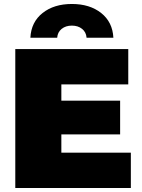

<svg xmlns="http://www.w3.org/2000/svg" viewBox="-20 -947 713 967"><path d="M57 0V-700H626V-522H289V-440H585V-270H289V-178H639V0ZM133 -757Q137 -836 194.5 -881.5Q252 -927 342 -927Q432 -927 489.5 -881.5Q547 -836 551 -757H416Q414 -785 393.5 -801.5Q373 -818 342 -818Q311 -818 290.5 -801.5Q270 -785 268 -757Z"/></svg>

Font: Montserrat Black
Style: Regular
Weight: 900
Designer: Julieta Ulanovsky
Foundry: Julieta Ulanovsky
Version: Version 9.000; ttfautohint (v1.8.4.7-5d5b)